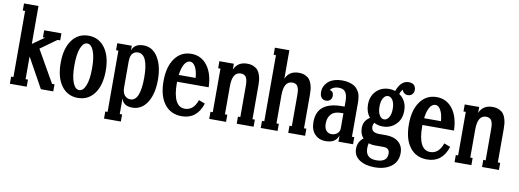

<svg xmlns="http://www.w3.org/2000/svg" viewBox="-64 -1062 4332 1602"><g transform="rotate(10 2102.0 -261.0)"><path d="M360.8 -429.2 224.1 -331.1 378.9 -60.1H399.9V0H294.9L154.8 -252.9V-60.1H174.8V0H32.2V-60.1H51.8V-620.1H32.2V-680.2H154.8V-358.9L254.9 -429.2H236.8V-488.8H382.8V-429.2Z M610.4 18.1Q522 18.1 470.7 -52.2Q419.4 -122.6 419.4 -245.1Q419.4 -367.7 470.7 -438.2Q522 -508.8 610.4 -508.8Q697.8 -508.8 749.5 -438.2Q801.3 -367.7 801.3 -245.1Q801.3 -122.6 749.8 -52.2Q698.2 18.1 610.4 18.1ZM685.5 -245.1Q685.5 -339.8 665 -391.4Q644.5 -442.9 610.4 -442.9Q576.7 -442.9 556.2 -391.6Q535.6 -340.3 535.6 -245.1Q535.6 -150.9 556.2 -99.4Q576.7 -47.9 610.4 -47.9Q644 -47.9 664.8 -99.4Q685.5 -150.9 685.5 -245.1Z M999 149.9H856.4V89.8H876V-429.2H856.4V-488.8H979V-449.2Q999 -508.8 1076.2 -508.8Q1153.3 -508.8 1198.2 -436Q1243.2 -363.3 1243.2 -245.1Q1243.2 -126 1197 -53.5Q1150.9 19 1071.3 19Q994.6 19 979 -43.9V89.8H999ZM1044.4 -45.9Q1127.4 -45.9 1127.4 -245.1Q1127.4 -442.9 1040 -442.9Q1012.7 -442.9 994.4 -422.6Q976.1 -402.3 976.1 -354V-137.2Q976.1 -90.3 996.1 -68.1Q1016.1 -45.9 1044.4 -45.9Z M1504.9 -47.9Q1578.6 -47.9 1609.9 -139.2L1663.1 -119.1Q1618.7 18.1 1490.2 18.1Q1397 18.1 1344 -51Q1291 -120.1 1291 -245.1Q1291 -366.7 1342.5 -437.7Q1394 -508.8 1481.9 -508.8Q1564.9 -508.8 1616.2 -441.9Q1667.5 -375 1670.9 -258.8H1403.3V-245.1Q1403.3 -147.5 1429.2 -97.7Q1455.1 -47.9 1504.9 -47.9ZM1481.9 -442.9Q1453.6 -442.9 1434.1 -409.7Q1414.6 -376.5 1407.2 -316.9H1550.3Q1545.4 -377 1526.6 -409.9Q1507.8 -442.9 1481.9 -442.9Z M2077.1 -344.2V-60.1H2097.2V0H1954.1V-60.1H1974.1V-312Q1974.1 -326.2 1973.9 -333.7Q1973.6 -341.3 1972.7 -354.7Q1971.7 -368.2 1969.5 -375.5Q1967.3 -382.8 1963.1 -392.3Q1959 -401.9 1952.9 -406.7Q1946.8 -411.6 1937.5 -415.3Q1928.2 -418.9 1916 -418.9Q1843.8 -418.9 1843.8 -298.8V-60.1H1863.8V0H1721.2V-60.1H1740.7V-429.2H1721.2V-488.8H1843.8V-439Q1873.5 -508.8 1955.1 -508.8Q1986.8 -508.8 2010 -498Q2033.2 -487.3 2045.7 -471.7Q2058.1 -456.1 2065.7 -432.4Q2073.2 -408.7 2075.2 -388.9Q2077.1 -369.1 2077.1 -344.2Z M2513.7 -344.2V-60.1H2533.7V0H2390.6V-60.1H2410.6V-312Q2410.6 -326.2 2410.4 -333.7Q2410.2 -341.3 2409.2 -354.7Q2408.2 -368.2 2406 -375.5Q2403.8 -382.8 2399.7 -392.3Q2395.5 -401.9 2389.4 -406.7Q2383.3 -411.6 2374 -415.3Q2364.7 -418.9 2352.5 -418.9Q2280.3 -418.9 2280.3 -298.8V-60.1H2300.3V0H2157.7V-60.1H2177.2V-620.1H2157.7V-680.2H2280.3V-439Q2310.1 -508.8 2391.6 -508.8Q2423.3 -508.8 2446.5 -498Q2469.7 -487.3 2482.2 -471.7Q2494.6 -456.1 2502.2 -432.4Q2509.8 -408.7 2511.7 -388.9Q2513.7 -369.1 2513.7 -344.2Z M2919.9 -344.2V-60.1H2939.9V0H2815.9V-50.8Q2801.8 -15.6 2775.9 -0.7Q2750 14.2 2706.1 14.2Q2653.3 14.2 2617.7 -22Q2582 -58.1 2582 -126Q2582 -296.9 2795.9 -296.9H2815.9V-341.8Q2815.9 -393.1 2799.1 -418.5Q2782.2 -443.8 2741.2 -443.8Q2694.3 -443.8 2669.9 -413.1Q2703.1 -403.8 2703.1 -369.1Q2703.1 -346.2 2689.2 -332.5Q2675.3 -318.8 2652.8 -318.8Q2630.4 -318.8 2615.7 -335.2Q2601.1 -351.6 2601.1 -384.8Q2601.1 -399.9 2605.5 -415.8Q2609.9 -431.6 2621.6 -448.7Q2633.3 -465.8 2650.4 -478.8Q2667.5 -491.7 2695.6 -500.2Q2723.6 -508.8 2758.8 -508.8Q2792 -508.8 2818.4 -501.7Q2844.7 -494.6 2861.3 -484.6Q2877.9 -474.6 2889.9 -458.3Q2901.9 -441.9 2907.5 -429Q2913.1 -416 2916 -397Q2918.9 -377.9 2919.4 -368.4Q2919.9 -358.9 2919.9 -344.2ZM2748 -51.8Q2774.4 -51.8 2794.4 -67.6Q2814.5 -83.5 2815.9 -109.9V-240.2H2795.9Q2739.7 -240.2 2712.4 -210.2Q2685.1 -180.2 2685.1 -131.8Q2685.1 -91.8 2702.4 -71.8Q2719.7 -51.8 2748 -51.8Z M3318.8 -482.9Q3300.3 -482.9 3287.1 -493.2Q3273.9 -503.4 3269.5 -520Q3254.9 -505.4 3246.6 -480Q3312 -435.1 3312 -348.1Q3312 -276.4 3267.3 -232.7Q3222.7 -189 3157.7 -189Q3115.7 -189 3083 -207Q3072.8 -189.9 3072.8 -173.8Q3072.8 -122.1 3139.6 -122.1H3197.8Q3264.2 -122.1 3304 -88.9Q3343.8 -55.7 3343.8 4.9Q3343.8 76.2 3290.8 117.2Q3237.8 158.2 3148.9 158.2Q3069.8 158.2 3020.3 125Q2970.7 91.8 2970.7 32.2Q2970.7 -26.9 3017.6 -63Q2987.8 -94.2 2987.8 -147Q2987.8 -208.5 3041 -241.2Q3004.9 -285.2 3004.9 -348.1Q3004.9 -419.9 3048.6 -463.4Q3092.3 -506.8 3157.7 -506.8Q3183.1 -506.8 3209 -499Q3241.7 -590.8 3308.6 -590.8Q3326.7 -590.8 3339.4 -585.2Q3352.1 -579.6 3357.9 -570.6Q3363.8 -561.5 3366.2 -553.5Q3368.7 -545.4 3368.7 -537.1Q3368.7 -512.7 3354.7 -497.8Q3340.8 -482.9 3318.8 -482.9ZM3157.7 -249Q3182.1 -249 3198.5 -275.4Q3214.8 -301.8 3214.8 -348.1Q3214.8 -394 3198.5 -420.4Q3182.1 -446.8 3157.7 -446.8Q3134.8 -446.8 3118.7 -420.7Q3102.5 -394.5 3102.5 -348.1Q3102.5 -302.2 3118.7 -275.6Q3134.8 -249 3157.7 -249ZM3194.8 -22H3116.7Q3091.3 -22 3066.9 -30.8Q3062 -8.8 3062 11.2Q3062 98.1 3152.8 98.1Q3245.6 98.1 3245.6 26.9Q3245.6 -22 3194.8 -22Z M3583.5 -47.9Q3657.2 -47.9 3688.5 -139.2L3741.7 -119.1Q3697.3 18.1 3568.8 18.1Q3475.6 18.1 3422.6 -51Q3369.6 -120.1 3369.6 -245.1Q3369.6 -366.7 3421.1 -437.7Q3472.7 -508.8 3560.5 -508.8Q3643.6 -508.8 3694.8 -441.9Q3746.1 -375 3749.5 -258.8H3481.9V-245.1Q3481.9 -147.5 3507.8 -97.7Q3533.7 -47.9 3583.5 -47.9ZM3560.5 -442.9Q3532.2 -442.9 3512.7 -409.7Q3493.2 -376.5 3485.8 -316.9H3628.9Q3624 -377 3605.2 -409.9Q3586.4 -442.9 3560.5 -442.9Z M4155.8 -344.2V-60.1H4175.8V0H4032.7V-60.1H4052.7V-312Q4052.7 -326.2 4052.5 -333.7Q4052.2 -341.3 4051.3 -354.7Q4050.3 -368.2 4048.1 -375.5Q4045.9 -382.8 4041.7 -392.3Q4037.6 -401.9 4031.5 -406.7Q4025.4 -411.6 4016.1 -415.3Q4006.8 -418.9 3994.6 -418.9Q3922.4 -418.9 3922.4 -298.8V-60.1H3942.4V0H3799.8V-60.1H3819.3V-429.2H3799.8V-488.8H3922.4V-439Q3952.1 -508.8 4033.7 -508.8Q4065.4 -508.8 4088.6 -498Q4111.8 -487.3 4124.3 -471.7Q4136.7 -456.1 4144.3 -432.4Q4151.9 -408.7 4153.8 -388.9Q4155.8 -369.1 4155.8 -344.2Z"/></g></svg>

Font: Margherita Bold
Style: Regular
Weight: 700
Designer: James Puckett
Foundry: Dunwich Type Founders
Version: Version 1.008;hotconv 1.0.109;makeotfexe 2.5.65596